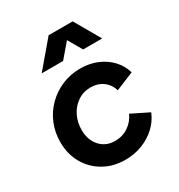

<svg xmlns="http://www.w3.org/2000/svg" viewBox="-190 -933 1000 1072"><g transform="rotate(-30 310.0 -396.5)"><path d="M307 12Q229 12 168.5 -23Q108 -58 74 -118Q40 -178 40 -255Q40 -318 63 -373Q86 -428 127.5 -469Q169 -510 223.5 -533Q278 -556 340 -556Q400 -556 449 -535.5Q498 -515 532 -478.5Q566 -442 580 -394L463 -346Q450 -388 417 -412Q384 -436 339 -436Q291 -436 254 -410.5Q217 -385 197 -344Q177 -303 177 -255Q177 -190 213.5 -149Q250 -108 310 -108Q358 -108 395.5 -133.5Q433 -159 452 -201L563 -146Q544 -99 506 -63.5Q468 -28 417 -8Q366 12 307 12ZM142 -640 282 -805H437L532 -640H409L357 -730L280 -640Z"/></g></svg>

Font: Plus Jakarta Sans
Style: Bold Italic
Weight: 700
Italic angle: -8°
Designer: Gumpita Rahayu
Foundry: Tokotype
Version: Version 2.071; ttfautohint (v1.8.4.7-5d5b);gftools[0.9.29]